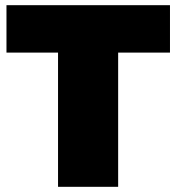

<svg xmlns="http://www.w3.org/2000/svg" viewBox="-20 -721 680 741"><path d="M5 -701H636V-518H436V0H204V-518H5Z"/></svg>

Font: Argentum Sans Black
Style: Regular
Weight: 900
Designer: Julieta Ulanovsky (Modified by Cristiano Sobral)
Foundry: Julieta Ulanovsky
Version: Version 1.000; ttfautohint (v1.5.65-e2d9)